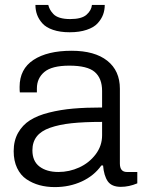

<svg xmlns="http://www.w3.org/2000/svg" viewBox="-20 -743 579 775"><path d="M261.2 -612.8Q222.2 -612.8 193.8 -622.6Q165.5 -632.3 150.9 -648.9Q136.2 -665.5 129.6 -683.8Q123 -702.1 123 -723.1H174.8Q177.7 -712.4 181.9 -704.6Q186 -696.8 195.1 -686.8Q204.1 -676.8 221.4 -671.4Q238.8 -666 263.2 -666Q309.6 -666 329.3 -683.6Q349.1 -701.2 351.1 -723.1H402.8Q402.8 -702.1 396 -683.8Q389.2 -665.5 374 -648.9Q358.9 -632.3 329.8 -622.6Q300.8 -612.8 261.2 -612.8ZM201.2 12.2Q168 12.2 139.4 4.4Q110.8 -3.4 86.9 -19.5Q63 -35.6 49.1 -64.7Q35.2 -93.8 35.2 -132.8Q35.2 -175.3 53 -206.8Q70.8 -238.3 101.1 -257.6Q131.3 -276.9 178 -288.6Q224.6 -300.3 275.4 -304.7Q326.2 -309.1 392.1 -309.1V-376Q392.1 -426.8 362.5 -452.4Q333 -478 259.8 -478Q189.5 -478 159.2 -452.6Q128.9 -427.2 128.9 -386.2V-370.1H60.1Q59.1 -376 59.1 -392.1Q59.1 -464.4 115.2 -501.2Q171.4 -538.1 269 -538.1Q362.3 -538.1 413.1 -497.8Q463.9 -457.5 463.9 -384.8V-83Q463.9 -48.8 492.2 -48.8H534.2V-2.9Q500.5 11.2 467.8 11.2Q430.7 11.2 415 -11.2Q399.4 -33.7 396 -75.2H389.2Q359.9 -33.7 310.3 -10.7Q260.7 12.2 201.2 12.2ZM215.8 -48.8Q259.8 -48.8 299.8 -67.1Q339.8 -85.4 366 -119.9Q392.1 -154.3 392.1 -196.8V-251Q319.3 -251 269 -245.6Q218.8 -240.2 182.1 -227.3Q145.5 -214.4 128.2 -191.9Q110.8 -169.4 110.8 -136.2Q110.8 -92.3 139.6 -70.6Q168.5 -48.8 215.8 -48.8Z"/></svg>

Font: Archivo Light
Style: Regular
Weight: 300
Designer: Hector Gatti
Foundry: Omnibus-Type
Version: Version 2.001